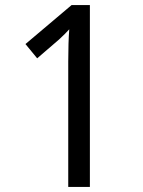

<svg xmlns="http://www.w3.org/2000/svg" viewBox="-20 -734 560 754"><path d="M333 0H248V-492Q248 -530 249 -562Q250 -594 252 -619Q238 -603 212 -579L126 -505L80 -561L261 -714H333Z"/></svg>

Font: Noto Sans Tamil SemiCondensed
Style: Regular
Weight: 400
Width: 4
Designer: Jelle Bosma - Monotype Design Team
Foundry: Monotype Imaging Inc.
Version: Version 2.004; ttfautohint (v1.8.4.7-5d5b)